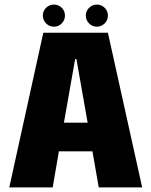

<svg xmlns="http://www.w3.org/2000/svg" viewBox="-20 -818 660 838"><path d="M20.5 0 169 -675H451L600.5 0H411L383.5 -157.5H237L210 0ZM259 -282.5H362.5L313.5 -560.5H308ZM403 -701.5Q383 -701.5 368.8 -715.8Q354.5 -730 354.5 -750Q354.5 -770 368.8 -784Q383 -798 403 -798Q422.5 -798 436.8 -784Q451 -770 451 -750Q451 -730 436.8 -715.8Q422.5 -701.5 403 -701.5ZM215.5 -701.5Q195.5 -701.5 181.2 -715.8Q167 -730 167 -750Q167 -770 181.2 -784Q195.5 -798 215.5 -798Q235.5 -798 249.5 -784Q263.5 -770 263.5 -750Q263.5 -730 249.5 -715.8Q235.5 -701.5 215.5 -701.5Z"/></svg>

Font: Anybody ExtraBold
Style: Regular
Weight: 800
Designer: Tyler Finck
Foundry: Etcetera Type Company
Version: Version 1.010; ttfautohint (v1.8.3) -l 8 -r 50 -G 200 -x 14 